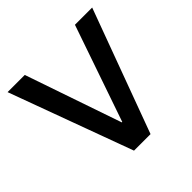

<svg xmlns="http://www.w3.org/2000/svg" viewBox="-179 -873 1038 1038"><g transform="rotate(-45 340.5 -353.5)"><path d="M338.3 -154.7H341.7L532.3 -707H664L403.3 0H277L17.3 -707H148.7Z"/></g></svg>

Font: 42dot Sans Light
Style: Regular
Weight: 300
Designer: 42dot
Version: Version 1.000